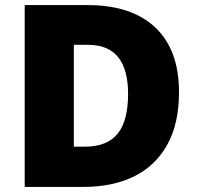

<svg xmlns="http://www.w3.org/2000/svg" viewBox="-20 -734 774 754"><path d="M683 -372Q683 -248 636.5 -165Q590 -82 506 -41Q422 0 308 0H77V-714H324Q497 -714 590 -626Q683 -538 683 -372ZM483 -365Q483 -558 326 -558H270V-158H313Q401 -158 442 -209Q483 -260 483 -365Z"/></svg>

Font: Noto Kufi Arabic Black
Style: Regular
Weight: 900
Designer: Monotype Design Team, David Williams, Khaled Hosny
Foundry: Google LLC
Version: Version 2.109; ttfautohint (v1.8.4.7-5d5b)